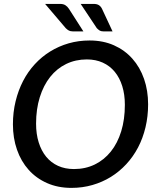

<svg xmlns="http://www.w3.org/2000/svg" viewBox="-20 -930 790 958"><path d="M719 -409.5Q719 -349.5 706 -295Q693 -240.5 668.8 -194.2Q644.5 -148 610 -110.8Q575.5 -73.5 533 -47.2Q490.5 -21 441 -6.8Q391.5 7.5 336.5 7.5Q269 7.5 214.8 -16.5Q160.5 -40.5 122.8 -82.8Q85 -125 64.8 -183Q44.5 -241 44.5 -309.5Q44.5 -370 57.8 -424.5Q71 -479 95 -525.5Q119 -572 153.5 -609.5Q188 -647 230.5 -673.2Q273 -699.5 322.5 -713.8Q372 -728 427 -728Q494.5 -728 548.5 -704Q602.5 -680 640.5 -637.2Q678.5 -594.5 698.8 -536.2Q719 -478 719 -409.5ZM603 -407Q603 -458.5 590 -500.2Q577 -542 552.5 -571.8Q528 -601.5 492.8 -617.5Q457.5 -633.5 413.5 -633.5Q357 -633.5 310.2 -610.8Q263.5 -588 230.2 -546Q197 -504 178.5 -444.8Q160 -385.5 160 -313Q160 -261.5 173 -219.8Q186 -178 210.2 -148.2Q234.5 -118.5 269.5 -102.5Q304.5 -86.5 349 -86.5Q406 -86.5 452.8 -109.2Q499.5 -132 533 -173.8Q566.5 -215.5 584.8 -274.8Q603 -334 603 -407ZM447 -910.5Q464 -910.5 473.8 -904Q483.5 -897.5 489 -886L541.5 -773.5H495Q483.5 -773.5 477 -777.8Q470.5 -782 463 -789.5L382.5 -910.5ZM279.5 -910.5Q296 -910.5 306.2 -904Q316.5 -897.5 324 -886L396 -773.5H342.5Q331.5 -773.5 323.8 -777.5Q316 -781.5 308 -789.5L205 -910.5Z"/></svg>

Font: Lato SemiBold
Style: Italic
Weight: 600
Italic angle: -7°
Designer: Lukasz Dziedzic with Adam Twardoch and Botio Nikoltchev
Foundry: tyPoland Lukasz Dziedzic
Version: Version 2.015; 2015-08-06; http://www.latofonts.com/